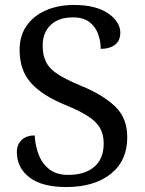

<svg xmlns="http://www.w3.org/2000/svg" viewBox="-20 -744 584 774"><path d="M247 10Q149 10 98.5 -29Q48 -68 48 -131Q48 -161 67 -179.5Q86 -198 120 -198Q122 -157 136 -120.5Q150 -84 179 -61.5Q208 -39 255 -39Q322 -39 360 -71.5Q398 -104 398 -165Q398 -202 383.5 -227.5Q369 -253 335.5 -275Q302 -297 243 -321Q150 -359 104.5 -410Q59 -461 59 -543Q59 -600 87.5 -640.5Q116 -681 165.5 -702.5Q215 -724 278 -724Q367 -724 416 -690Q465 -656 465 -612Q465 -580 443.5 -563.5Q422 -547 386 -547Q386 -578 375.5 -607Q365 -636 340.5 -655Q316 -674 274 -674Q216 -674 184 -643Q152 -612 152 -560Q152 -520 166.5 -492.5Q181 -465 215 -443.5Q249 -422 307 -398Q395 -362 444 -315Q493 -268 493 -191Q493 -96 426.5 -43Q360 10 247 10Z"/></svg>

Font: Noto Serif Yezidi
Style: Regular
Weight: 400
Designer: Dalton Maag Ltd
Foundry: Dalton Maag Ltd
Version: Version 1.001; ttfautohint (v1.8.4.7-5d5b)